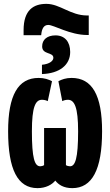

<svg xmlns="http://www.w3.org/2000/svg" viewBox="-20 -963 570 993"><path d="M102 -807V-781H193C196 -816 207 -834 230 -834C258 -834 342 -782 431 -782H439V-883H430C345 -883 290 -943 220 -943C153 -943 102 -911 102 -807ZM197 -628V-580C288 -583 343 -627 343 -694C343 -747 315 -780 267 -780C224 -780 198 -758 198 -723C198 -679 256 -695 256 -664C256 -649 238 -632 197 -628ZM174 10C217 10 249 -8 266 -29C282 -8 309 10 354 10C456 10 508 -85 508 -284C508 -470 457 -560 350 -560C321 -560 299 -552 282 -543L302 -440C310 -444 320 -447 331 -447C365 -447 384 -409 384 -284C384 -143 369 -103 342 -103C335 -103 327 -105 321 -109V-301H208V-109C202 -105 195 -103 188 -103C159 -103 145 -145 145 -284C145 -409 163 -447 197 -447C209 -447 219 -444 227 -440L249 -543C232 -552 209 -560 180 -560C73 -560 22 -470 22 -284C22 -87 71 10 174 10Z"/></svg>

Font: Noto Sans Mono Condensed ExtraBold
Style: Regular
Weight: 800
Width: 3
Designer: Monotype Design Team
Foundry: Monotype Imaging Inc.
Version: Version 2.014